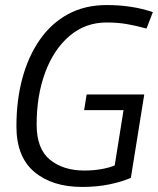

<svg xmlns="http://www.w3.org/2000/svg" viewBox="-20 -730 627 760"><path d="M305 10Q187 10 116 -49.5Q45 -109 45 -230Q45 -333 68.5 -420Q92 -507 137.5 -572.5Q183 -638 249.5 -674Q316 -710 402 -710Q503 -710 585 -682L560 -617Q520 -628 483 -634.5Q446 -641 402 -641Q318 -641 255.5 -588Q193 -535 159 -443.5Q125 -352 125 -237Q125 -141 177.5 -98Q230 -55 314 -55Q350 -55 381 -60.5Q412 -66 434 -75L469 -294H313L323 -356H551L498 -26Q464 -11 414.5 -0.5Q365 10 305 10Z"/></svg>

Font: Georama
Style: Italic
Weight: 400
Italic angle: -9°
Designer: Jean-Baptiste Levee
Foundry: Production Type
Version: Version 1.000